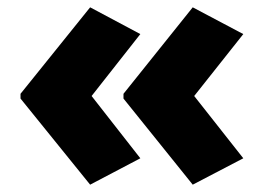

<svg xmlns="http://www.w3.org/2000/svg" viewBox="-20 -543 721 524"><path d="M36 -287V-274L226 -39L363 -111L230 -281L363 -450L226 -523ZM317 -287V-274L506 -39L644 -111L510 -281L644 -450L506 -523Z"/></svg>

Font: Noto Sans Canadian Aboriginal Black
Style: Regular
Weight: 900
Designer: Monotype Design Team, Typotheque's Kevin King
Foundry: Monotype Imaging Inc.
Version: Version 2.004